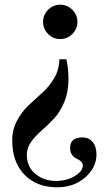

<svg xmlns="http://www.w3.org/2000/svg" viewBox="-20 -482 454 816"><path d="M262 -230Q271 -192 271 -145Q271 -91 253 -48Q235 -5 209 22.5Q183 50 156.5 73Q130 96 112 121.5Q94 147 94 176Q94 227 130.5 257Q167 287 217 287Q264 287 298 266Q332 245 332 222Q332 211 323.5 203.5Q315 196 305 192Q295 188 286.5 176.5Q278 165 278 146Q278 102 331 102Q357 102 373.5 121Q390 140 390 175Q390 230 342 272Q294 314 223 314Q136 314 84 260.5Q32 207 32 115Q32 69 52.5 30.5Q73 -8 102.5 -35.5Q132 -63 161.5 -89.5Q191 -116 211.5 -152Q232 -188 232 -230ZM287.5 -440.5Q309 -419 309 -389Q309 -359 287.5 -337.5Q266 -316 236 -316Q206 -316 184.5 -337.5Q163 -359 163 -389Q163 -419 184.5 -440.5Q206 -462 236 -462Q266 -462 287.5 -440.5Z"/></svg>

Font: Libre Bodoni
Style: Regular
Weight: 400
Designer: Pablo Impallari, Rodrigo Fuenzalida
Foundry: Pablo Impallari, Rodrigo Fuenzalida
Version: Version 1.001